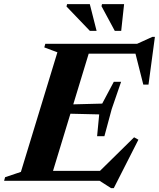

<svg xmlns="http://www.w3.org/2000/svg" viewBox="-56 -904 794 960"><path d="M231 -642.5 165.5 -667 170.5 -685H402.5L194 0H-35.5L-30.5 -18L48.5 -44.5ZM617 -653 652.5 -635.5H302L319 -685H629.5L705.5 -719.5H718.5L686.5 -481H660.5ZM499 36.5 442 0H109.5L127 -49.5H491.5L428 -34L614.5 -217.5L636 -205.5L513 36.5ZM466 -223H429.5L440 -332L227.5 -337L241.5 -380.5L455 -386L513 -495H549.5L502.5 -358.5ZM427 -749.5H393.5L276.5 -871.5L279.5 -883.5H393ZM550 -749.5H518L451.5 -873L454 -883.5H564.5Z"/></svg>

Font: Newsreader 36pt
Style: Bold Italic
Weight: 700
Italic angle: -17°
Designer: Hugues Gentile
Foundry: Production Type
Version: Version 1.003